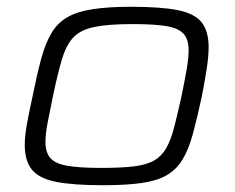

<svg xmlns="http://www.w3.org/2000/svg" viewBox="-20 -538 693 566"><path d="M283 8Q195 8 145 -2Q95 -12 74 -38Q53 -64 53 -111Q53 -137 59.5 -173Q66 -209 76 -254Q89 -319 101.5 -365Q114 -411 132 -441Q150 -471 179 -487.5Q208 -504 253.5 -511Q299 -518 367 -518Q455 -518 504.5 -508Q554 -498 574.5 -472Q595 -446 595 -399Q595 -372 589.5 -336Q584 -300 575 -254Q561 -189 548.5 -143Q536 -97 518 -67.5Q500 -38 471.5 -21.5Q443 -5 397.5 1.5Q352 8 283 8ZM279 -43Q337 -43 374.5 -47.5Q412 -52 434.5 -65Q457 -78 470.5 -102Q484 -126 493.5 -163Q503 -200 515 -254Q524 -298 530 -332Q536 -366 536 -390Q536 -422 521 -438.5Q506 -455 470.5 -461Q435 -467 371 -467Q299 -467 258 -458.5Q217 -450 196 -427.5Q175 -405 162.5 -363Q150 -321 136 -254Q127 -211 120.5 -177Q114 -143 114 -119Q114 -88 129 -71.5Q144 -55 180 -49Q216 -43 279 -43Z"/></svg>

Font: Saira Expanded Light
Style: Italic
Weight: 300
Width: 7
Italic angle: -12°
Designer: Hector Gatti with collaboration of the Omnibus-Type team
Foundry: Omnibus-Type
Version: Version 1.101